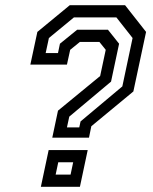

<svg xmlns="http://www.w3.org/2000/svg" viewBox="-20 -720 590 740"><path d="M181.5 -189.5 203.5 -293.5 366 -427 387.5 -528 363 -558.5H288L250.5 -528L238 -471H97L124 -597L249 -700H462L543 -597L494 -367.5L332 -233.5L323 -189.5ZM194.5 -47H252L262 -94.5H204.5ZM137.5 0 167.5 -141.5H318L288 0ZM238 -229H285.5L290.5 -252L451.5 -387L491 -573.5L428.5 -653H265L168.5 -573.5L156 -515.5H203.5L211 -551.5L277.5 -605.5H396L439 -551.5L408 -405.5L247 -270.5Z"/></svg>

Font: Tourney Medium
Style: Italic
Weight: 500
Italic angle: -12°
Version: Version 1.015